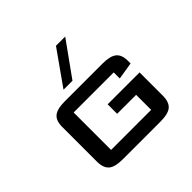

<svg xmlns="http://www.w3.org/2000/svg" viewBox="-197 -1046 1257 1257"><g transform="rotate(-45 431.0 -417.5)"><path d="M393.1 -596.7H310.1L478.5 -835H564ZM742.2 -324.7V-109.9Q742.2 -50.8 712.9 -25.4Q683.6 0 610.4 0H263.7Q190.4 0 161.1 -25.4Q131.8 -50.8 131.8 -109.9V-432.1Q131.8 -487.8 161.6 -512.5Q191.4 -537.1 263.7 -537.1H610.4Q682.6 -537.1 712.4 -512.5Q742.2 -487.8 742.2 -432.1V-407.7L622.6 -388.2V-444.3H251.5V-97.7H622.6V-236.8H446.8V-324.7Z"/></g></svg>

Font: Squarish Sans CT
Style: Regular
Weight: 400
Version: Version 0.9